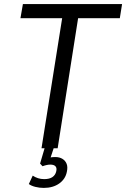

<svg xmlns="http://www.w3.org/2000/svg" viewBox="-20 -725 617 939"><path d="M183 0 284 -636H80L92 -705H577L566 -636H362L262 0ZM194 194Q173 194 153 189Q133 184 121 175L140 134Q152 142 166 146.5Q180 151 196 151Q222 151 236.5 141Q251 131 255 113Q259 97 251.5 88.5Q244 80 226 80Q218 80 208.5 82Q199 84 188 88L176 75L204 -20H249L224 56L205 52Q214 47 226 45Q238 43 250 43Q271 43 285.5 52Q300 61 306 76.5Q312 92 307 115Q300 151 269.5 172.5Q239 194 194 194Z"/></svg>

Font: Nunito Sans 10pt Condensed
Style: Italic
Weight: 400
Width: 3
Italic angle: -9°
Designer: Vernon Adams
Foundry: Vernon Adams
Version: Version 3.101;gftools[0.9.27]